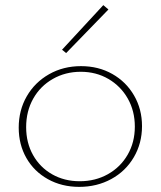

<svg xmlns="http://www.w3.org/2000/svg" viewBox="-20 -724 627 749"><path d="M222 -530 383 -704 403 -687 238 -517ZM53 -226Q53 -294 84.5 -348.5Q116 -403 171.5 -434.5Q227 -466 296 -466Q364 -466 418 -435.5Q472 -405 503 -351.5Q534 -298 534 -232Q534 -165 502 -110.5Q470 -56 414 -25.5Q358 5 289 5Q221 5 167 -25Q113 -55 83 -107.5Q53 -160 53 -226ZM506 -230Q506 -291 478.5 -339.5Q451 -388 403 -416Q355 -444 295 -444Q235 -444 186 -416Q137 -388 109.5 -339Q82 -290 82 -228Q82 -167 109 -119Q136 -71 183.5 -44Q231 -17 291 -17Q352 -17 401 -44.5Q450 -72 478 -120.5Q506 -169 506 -230Z"/></svg>

Font: Ysabeau SC Extralight
Style: Regular
Weight: 200
Designer: Christian Thalmann (Catharsis Fonts)
Version: Version 0.003